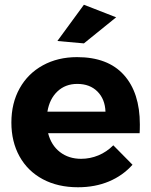

<svg xmlns="http://www.w3.org/2000/svg" viewBox="-20 -784 636 810"><path d="M570 -259Q570 -235 569 -222H183Q196 -171 233 -142.5Q270 -114 322 -114Q360 -114 395 -128.5Q430 -143 458 -171L539 -89Q498 -43 439.5 -18.5Q381 6 309 6Q224 6 160.5 -28Q97 -62 62.5 -124Q28 -186 28 -267Q28 -349 63 -411.5Q98 -474 161 -508.5Q224 -543 305 -543Q435 -543 502.5 -468Q570 -393 570 -259ZM425 -313Q423 -366 391 -398Q359 -430 306 -430Q256 -430 222.5 -398.5Q189 -367 180 -313ZM334 -764 470 -711 334 -601 222 -611Z"/></svg>

Font: Argentum Sans SemiBold
Style: Regular
Weight: 600
Designer: Julieta Ulanovsky (Modified by Cristiano Sobral)
Foundry: Julieta Ulanovsky
Version: Version 5.001;November 22, 2018;FontCreator 11.5.0.2425 64-b